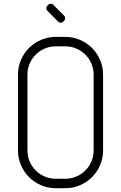

<svg xmlns="http://www.w3.org/2000/svg" viewBox="-20 -995 640 1015"><path d="M275 -750H325C345.7 -750 365.2 -746.1 383.5 -738.2C401.8 -730.4 417.8 -719.8 431.2 -706.2C444.8 -692.8 455.4 -676.8 463.2 -658.5C471.1 -640.2 475 -620.7 475 -600V-200C475 -179.3 471.1 -159.8 463.2 -141.5C455.4 -123.2 444.8 -107.2 431.2 -93.8C417.8 -80.2 401.8 -69.6 383.5 -61.8C365.2 -53.9 345.7 -50 325 -50H275C254.3 -50 234.8 -53.9 216.5 -61.8C198.2 -69.6 182.2 -80.2 168.8 -93.8C155.2 -107.2 144.6 -123.2 136.8 -141.5C128.9 -159.8 125 -179.3 125 -200V-600C125 -620.7 128.9 -640.2 136.8 -658.5C144.6 -676.8 155.2 -692.8 168.8 -706.2C182.2 -719.8 198.2 -730.4 216.5 -738.2C234.8 -746.1 254.3 -750 275 -750ZM75 -600V-200C75 -172.3 80.2 -146.3 90.8 -122C101.2 -97.7 115.5 -76.5 133.5 -58.5C151.5 -40.5 172.7 -26.2 197 -15.8C221.3 -5.2 247.3 0 275 0H325C352.7 0 378.7 -5.2 403 -15.8C427.3 -26.2 448.5 -40.5 466.5 -58.5C484.5 -76.5 498.8 -97.7 509.2 -122C519.8 -146.3 525 -172.3 525 -200V-600C525 -627.7 519.8 -653.7 509.2 -678C498.8 -702.3 484.5 -723.5 466.5 -741.5C448.5 -759.5 427.3 -773.8 403 -784.2C378.7 -794.8 352.7 -800 325 -800H275C247.3 -800 221.3 -794.8 197 -784.2C172.7 -773.8 151.5 -759.5 133.5 -741.5C115.5 -723.5 101.2 -702.3 90.8 -678C80.2 -653.7 75 -627.7 75 -600ZM318.5 -912.5 262.5 -969C258.8 -973 254.2 -975 248.5 -975C242.8 -975 238.2 -973 234.5 -969L231 -965.5C227 -961.8 225 -957.2 225 -951.5C225 -945.8 227 -941.2 231 -937.5L287 -881C290.7 -877 295.3 -875 301 -875C306.7 -875 311.3 -877 315 -881L318.5 -884.5C322.5 -888.5 324.5 -893.2 324.5 -898.8C324.5 -904.2 322.5 -908.8 318.5 -912.5Z"/></svg>

Font: lerotica
Style: Regular
Weight: 400
Designer: defharo
Foundry: deFharo
Version: Version 1.001 2011